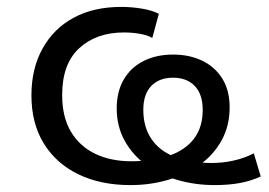

<svg xmlns="http://www.w3.org/2000/svg" viewBox="-20 -527 778 556"><path d="M358 9Q271 9 206.5 -22.5Q142 -54 106.5 -112Q71 -170 71 -251Q71 -328 103 -386Q135 -444 193 -475.5Q251 -507 331 -507Q361 -507 391 -502Q421 -497 440 -487L421 -417Q408 -425 385.5 -429Q363 -433 339 -433Q259 -433 209.5 -387.5Q160 -342 160 -252Q160 -188 185.5 -145.5Q211 -103 256 -81.5Q301 -60 360 -60Q423 -60 469.5 -76Q516 -92 541.5 -125Q567 -158 567 -209Q567 -254 544 -278Q521 -302 481 -302Q441 -302 418 -278Q395 -254 395 -209Q395 -159 418.5 -124.5Q442 -90 486.5 -72.5Q531 -55 593 -55Q625 -55 656.5 -62Q688 -69 715 -83L735 -16Q707 -3 674.5 3Q642 9 602 9Q545 9 493.5 -6Q442 -21 403 -49.5Q364 -78 341 -119.5Q318 -161 318 -213Q318 -262 338.5 -297Q359 -332 396 -350.5Q433 -369 481 -369Q529 -369 566 -351Q603 -333 624 -299Q645 -265 645 -216Q645 -163 622 -121Q599 -79 559.5 -50.5Q520 -22 468 -6.5Q416 9 358 9Z"/></svg>

Font: Nunito Sans 6pt
Style: Regular
Weight: 400
Version: Version 3.101;gftools[0.9.27]